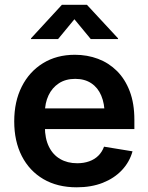

<svg xmlns="http://www.w3.org/2000/svg" viewBox="-20 -779 625 810"><path d="M303.7 11.2Q222.2 11.2 163.1 -23.4Q104 -58.1 72 -120.6Q40 -183.1 40 -267.1Q40 -350.6 71.8 -413.6Q103.5 -476.6 161.1 -512.2Q218.8 -547.9 295.9 -547.9Q348.1 -547.9 393.6 -530.8Q439 -513.7 473.4 -479.5Q507.8 -445.3 527.3 -394Q546.9 -342.8 546.9 -273.4V-234.4H98.1V-321.8H481.9L421.4 -296.9Q421.4 -341.8 407.2 -375.5Q393.1 -409.2 365.2 -427.7Q337.4 -446.3 297.4 -446.3Q256.8 -446.3 228.3 -427.5Q199.7 -408.7 184.6 -376.5Q169.4 -344.2 169.4 -303.7V-244.1Q169.4 -194.8 186.3 -160.4Q203.1 -126 233.9 -108.2Q264.6 -90.3 305.7 -90.3Q333.5 -90.3 356.2 -98.4Q378.9 -106.4 394.8 -122.1Q410.6 -137.7 418.9 -160.2L539.1 -140.6Q526.4 -95.2 494.1 -61Q461.9 -26.9 413.6 -7.8Q365.2 11.2 303.7 11.2ZM225.1 -614.3H110.8V-617.2L241.2 -758.8H346.7L478 -617.2V-614.3H362.8L293.9 -697.8Z"/></svg>

Font: V-Inter
Style: SemiBold-600
Weight: 600
Designer: Rasmus Andersson
Foundry: rsms
Version: Version 4.000;git-4146feb